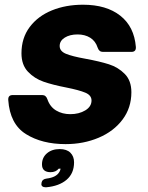

<svg xmlns="http://www.w3.org/2000/svg" viewBox="-20 -599 628 814"><path d="M15 -175V-178Q15 -196 34 -196H159Q175 -196 181 -178Q192 -146 218 -130.5Q244 -115 278 -115Q315 -115 341.5 -131Q368 -147 368 -173Q368 -195 342 -206Q316 -217 261 -228Q204 -239 165 -252.5Q126 -266 98.5 -295Q71 -324 71 -373Q71 -438 106 -484.5Q141 -531 200 -555Q259 -579 332 -579Q431 -579 490 -532.5Q549 -486 556 -400V-397Q556 -379 537 -379H416Q400 -379 394 -397Q385 -425 362.5 -439Q340 -453 309 -453Q276 -453 254.5 -439.5Q233 -426 233 -404Q233 -382 259.5 -371Q286 -360 342 -350Q402 -339 441.5 -326.5Q481 -314 509 -285.5Q537 -257 537 -208Q537 -142 499.5 -92Q462 -42 398 -15Q334 12 258 12Q158 12 90 -30.5Q22 -73 15 -175ZM173 195Q164 195 159 190.5Q154 186 156 178V176Q159 160 178 158Q218 153 231 131Q235 126 237 116H229Q217 131 194 131Q177 131 167.5 123Q158 115 158 98Q158 69 179 51Q200 33 233 33Q263 33 278.5 48.5Q294 64 294 89Q294 136 262.5 163Q231 190 176 195Z"/></svg>

Font: Open Sauce Two Black Italic
Style: Regular
Weight: 900
Italic angle: -10°
Designer: Alfredo Marco Pradil
Foundry: Creative Sauce Fz LLC
Version: Version 1.477